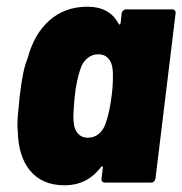

<svg xmlns="http://www.w3.org/2000/svg" viewBox="-20 -545 544 573"><path d="M356 -517H494Q499 -517 502 -513.5Q505 -510 504 -505L444 -12Q443 -7 439.5 -3.5Q436 0 431 0H293Q288 0 285 -3.5Q282 -7 283 -12L287 -45Q287 -52 281 -46Q240 8 173 8Q106 8 70 -35.5Q34 -79 33 -156Q32 -160 32 -172Q32 -198 39 -259Q48 -337 61 -367L63 -373Q82 -444 128 -484.5Q174 -525 241 -525Q307 -525 334 -474Q335 -471 337 -472Q339 -473 340 -476L343 -505Q344 -510 347.5 -513.5Q351 -517 356 -517ZM313 -258Q317 -287 317 -315Q317 -331 316 -339Q314 -359 303 -371Q292 -383 273 -383Q255 -383 240.5 -371Q226 -359 220 -339Q209 -308 203 -258Q199 -214 199 -199Q199 -185 200 -179Q202 -158 213 -146Q224 -134 242 -134Q262 -134 276 -146.5Q290 -159 296 -179Q307 -210 313 -258Z"/></svg>

Font: Barlow Semi Condensed ExtraBold
Style: Italic
Weight: 800
Width: 4
Italic angle: -7°
Designer: Jeremy Tribby
Foundry: Tribby Type
Version: Version 1.408